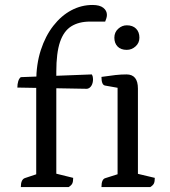

<svg xmlns="http://www.w3.org/2000/svg" viewBox="-20 -754 684 774"><path d="M64 0Q64 -30 80 -36L137 -55L126 -41V-424Q126 -495 144.5 -552Q163 -609 195 -650Q227 -691 267.5 -712.5Q308 -734 353 -734Q382 -734 396.5 -722.5Q411 -711 411 -694Q411 -688 409 -681Q407 -674 404 -667H343Q298 -667 267.5 -648Q237 -629 222 -585Q207 -541 207 -465V-39L194 -57L275 -37Q275 -22 271.5 -14.5Q268 -7 257 0ZM331 -396 50 -401Q50 -415 53.5 -426.5Q57 -438 64 -443L350 -454Q353 -449 354 -444.5Q355 -440 355 -435Q355 -419 348.5 -408.5Q342 -398 331 -396ZM389 0Q389 -32 405 -36L465 -55L454 -41V-413L466 -398L404 -409Q389 -411 389 -444Q423 -449 445.5 -451.5Q468 -454 490 -454Q536 -454 536 -397V-43L524 -56L604 -37Q604 -22 600.5 -14.5Q597 -7 586 0ZM491 -553Q467 -553 454 -566.5Q441 -580 441 -602Q441 -624 456.5 -638Q472 -652 491 -652Q515 -652 528.5 -638.5Q542 -625 542 -602Q542 -581 526.5 -567Q511 -553 491 -553Z"/></svg>

Font: Pitagon Serif
Style: Regular
Weight: 400
Designer: Travis Tran
Foundry: Pitagon
Version: Version 1.000;gftools[0.9.26]